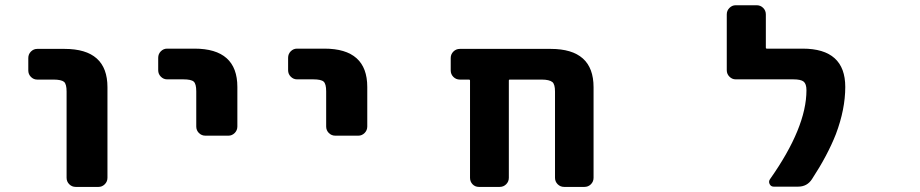

<svg xmlns="http://www.w3.org/2000/svg" viewBox="-20 -737 3540 739"><path d="M271.5 -17.6Q256.8 -17.6 246.6 -27.8Q236.3 -38.1 236.3 -52.7V-384.8Q236.3 -413.1 226.6 -421.9Q215.8 -430.7 185.5 -430.7H123Q109.4 -430.7 99.1 -440.9Q88.9 -451.2 88.9 -465.8V-513.7Q88.9 -528.3 99.1 -538.6Q109.4 -548.8 123 -548.8H228.5Q393.6 -548.8 393.6 -401.4V-52.7Q393.6 -38.1 383.3 -27.8Q373 -17.6 359.4 -17.6Z M770.5 -214.8Q755.9 -214.8 745.6 -225.1Q735.4 -235.4 735.4 -250V-385.7Q735.4 -414.1 725.6 -422.9Q715.8 -431.6 685.5 -431.6H623Q609.4 -431.6 599.1 -441.9Q588.9 -452.1 588.9 -466.8V-514.6Q588.9 -529.3 599.1 -539.6Q609.4 -549.8 623 -549.8H728.5Q893.6 -549.8 893.6 -402.3V-250Q893.6 -235.4 883.3 -225.1Q873 -214.8 859.4 -214.8Z M1270.5 -214.8Q1255.9 -214.8 1245.6 -225.1Q1235.4 -235.4 1235.4 -250V-385.7Q1235.4 -414.1 1225.6 -422.9Q1215.8 -431.6 1185.5 -431.6H1123Q1109.4 -431.6 1099.1 -441.9Q1088.9 -452.1 1088.9 -466.8V-514.6Q1088.9 -529.3 1099.1 -539.6Q1109.4 -549.8 1123 -549.8H1228.5Q1393.6 -549.8 1393.6 -402.3V-250Q1393.6 -235.4 1383.3 -225.1Q1373 -214.8 1359.4 -214.8Z M2151.4 -17.6Q2136.7 -17.6 2126.5 -27.8Q2116.2 -38.1 2116.2 -52.7V-384.8Q2116.2 -412.1 2106.4 -420.9Q2094.7 -430.7 2064.5 -430.7H1942.4Q1938.5 -430.7 1938.5 -426.8V-52.7Q1938.5 -38.1 1928.2 -27.8Q1918 -17.6 1903.3 -17.6H1823.2Q1808.6 -17.6 1798.8 -27.8Q1789.1 -38.1 1789.1 -52.7V-426.8Q1789.1 -430.7 1784.2 -430.7H1750Q1735.4 -430.7 1725.1 -440.9Q1714.8 -451.2 1714.8 -465.8V-513.7Q1714.8 -528.3 1725.1 -538.6Q1735.4 -548.8 1750 -548.8H2099.6Q2264.6 -548.8 2264.6 -401.4V-52.7Q2264.6 -38.1 2254.4 -27.8Q2244.1 -17.6 2229.5 -17.6Z M2958 -18.6Q2947.3 -18.6 2942.4 -28.3Q2937.5 -38.1 2943.4 -46.9Q3084 -246.1 3084 -389.6Q3084 -414.1 3073.2 -422.9Q3062.5 -431.6 3033.2 -431.6H2811.5Q2797.9 -431.6 2787.6 -441.9Q2777.3 -452.1 2777.3 -466.8V-681.6Q2777.3 -696.3 2787.6 -706.5Q2797.9 -716.8 2811.5 -716.8H2892.6Q2907.2 -716.8 2917.5 -706.5Q2927.7 -696.3 2927.7 -681.6V-553.7Q2927.7 -549.8 2931.6 -549.8H3069.3Q3233.4 -549.8 3233.4 -402.3Q3233.4 -316.4 3197.3 -220.7Q3165 -138.7 3105.5 -47.9Q3086.9 -18.6 3051.8 -18.6Z"/></svg>

Font: Rounded-L Mgen+ 1mn bold
Style: Bold
Weight: 700
Designer: [Source Han Sans]
Ryoko NISHIZUKA  (kana & ideographs); Paul D. Hunt (Latin, Greek & Cyrillic); Wenlong ZHANG  (bopomofo
Version: Version 1.059.20150602